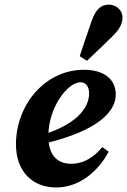

<svg xmlns="http://www.w3.org/2000/svg" viewBox="-20 -803 555 838"><path d="M224.9 15.2C333.3 15.2 413.2 -63.6 454.4 -141L426.4 -161.2C395 -122.1 349.3 -88.2 290.7 -88.2C228.5 -88.2 191 -127.2 191 -209.2C191 -333.5 274.6 -444 331.7 -444C352.4 -444 368.9 -427.8 368.9 -395.1C368.9 -332.3 314 -251.4 129.9 -204.8L132.5 -167.6C371.5 -216.2 485.2 -299 485.2 -390.7C485.2 -455.4 435.7 -498.5 346.5 -498.5C177.2 -498.5 49.7 -346.3 49.7 -173C49.7 -55.8 120.6 15.2 224.9 15.2ZM327.9 -557.7 359.5 -537.6C395.2 -571.9 431.3 -605.2 466.3 -640.2C497.4 -669.3 514.7 -696.3 514.7 -726.4C514.7 -761 484.7 -782.8 455 -782.8C425.1 -782.8 399 -767.5 379.1 -709.1C361.3 -658.8 344.9 -607.9 327.9 -557.7Z"/></svg>

Font: Source Serif Variable
Style: Italic
Weight: 389
Italic angle: -12°
Designer: Frank Grießhammer
Foundry: Adobe Systems Incorporated
Version: Version 3.001;hotconv 1.0.111;makeotfexe 2.5.65597